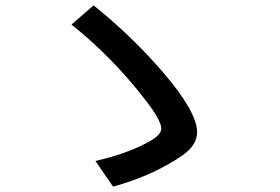

<svg xmlns="http://www.w3.org/2000/svg" viewBox="-20 -764 1039 712"><path d="M334 -167Q455.1 -194.8 535.2 -240.2Q578.1 -264.6 578.1 -287.1Q578.1 -317.4 518.6 -394Q396.5 -552.2 245.1 -672.9L327.1 -744.1Q464.8 -633.8 581.1 -500Q710.9 -349.6 710.9 -273.9Q710.9 -225.6 656.2 -187.5Q549.8 -113.8 399.4 -71.8Z"/></svg>

Font: UDEV Gothic 35
Style: Bold
Weight: 700
Version: v2.1.0; ttfautohint (v1.8.4.7-5d5b-dirty) -l 6 -r 45 -G 200 